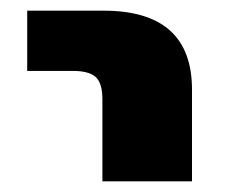

<svg xmlns="http://www.w3.org/2000/svg" viewBox="-20 -540 436 360"><path d="M31 -407V-520H174Q340 -520 340 -372V-200H172V-354Q172 -384 159.5 -395.5Q147 -407 117 -407Z"/></svg>

Font: Mplus 1p ExtraBold
Style: Regular
Weight: 800
Version: Version 1.061